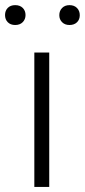

<svg xmlns="http://www.w3.org/2000/svg" viewBox="-53 -735 334 755"><path d="M0 0ZM82 0V-528.3H140.6V0ZM47.4 -675.8Q47.4 -659.2 36.4 -647.9Q25.4 -636.7 6.8 -636.7Q-11.7 -636.7 -22.5 -647.7Q-33.2 -658.7 -33.2 -675.8Q-33.2 -692.9 -22.5 -703.9Q-11.7 -714.8 6.8 -714.8Q25.4 -714.8 36.4 -703.9Q47.4 -692.9 47.4 -675.8ZM260.7 -675.3Q260.7 -658.2 249.8 -647.5Q238.8 -636.7 220.2 -636.7Q202.1 -636.7 191.2 -647.7Q180.2 -658.7 180.2 -675.3Q180.2 -692.4 191.2 -703.6Q202.1 -714.8 220.2 -714.8Q238.8 -714.8 249.8 -703.6Q260.7 -692.4 260.7 -675.3Z"/></svg>

Font: Heebo Light
Style: Regular
Weight: 300
Designer: Oded Ezer
Foundry: Meir Sadan
Version: Version 2.001; ttfautohint (v1.5.14-ce02) -l 8 -r 50 -G 200 